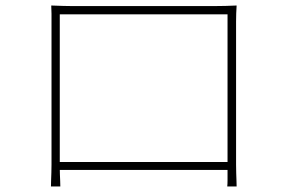

<svg xmlns="http://www.w3.org/2000/svg" viewBox="-20 -681 1040 697"><path d="M166 -661Q195 -660 209.5 -659.5Q224 -659 239 -659Q246 -659 276.5 -659Q307 -659 352.5 -659Q398 -659 451 -659Q504 -659 556.5 -659Q609 -659 653.5 -659Q698 -659 727 -659Q756 -659 762 -659Q776 -659 798.5 -659.5Q821 -660 839 -661Q838 -647 837.5 -632Q837 -617 837 -603Q837 -596 837 -566.5Q837 -537 837 -493.5Q837 -450 837 -399Q837 -348 837 -298Q837 -248 837 -206Q837 -164 837 -137Q837 -110 837 -107Q837 -98 837 -83.5Q837 -69 837.5 -53Q838 -37 838.5 -24Q839 -11 839 -4H805Q806 -13 806 -27Q806 -41 806 -57.5Q806 -74 806 -88Q806 -91 806 -122Q806 -153 806 -201.5Q806 -250 806 -307.5Q806 -365 806 -421.5Q806 -478 806 -525Q806 -572 806 -600.5Q806 -629 806 -629H197Q197 -629 197 -601Q197 -573 197 -526Q197 -479 197 -423Q197 -367 197 -310Q197 -253 197 -204.5Q197 -156 197 -124.5Q197 -93 197 -88Q197 -81 197 -70Q197 -59 197.5 -47Q198 -35 198.5 -23.5Q199 -12 199 -4H165Q165 -12 165.5 -25.5Q166 -39 166.5 -54.5Q167 -70 167 -84Q167 -98 167 -106Q167 -111 167 -139Q167 -167 167 -210.5Q167 -254 167 -305Q167 -356 167 -406.5Q167 -457 167 -500Q167 -543 167 -571Q167 -599 167 -603Q167 -616 167 -631Q167 -646 166 -661ZM822 -93V-64H186V-93Z"/></svg>

Font: Noto Sans TC
Style: Regular
Weight: 100
Designer: Ryoko NISHIZUKA 西塚涼子 (kana, bopomofo & ideographs); Paul D. Hunt (Latin, Greek & Cyrillic); Sandoll Communications 산돌커뮤니
Foundry: Adobe
Version: Version 2.004;hotconv 1.0.118;makeotfexe 2.5.65603